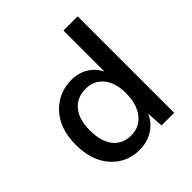

<svg xmlns="http://www.w3.org/2000/svg" viewBox="-196 -867 1020 1020"><g transform="rotate(-45 313.5 -357.5)"><path d="M437 -725H544V0H449L443 -95Q423 -46 377.5 -18Q332 10 275 10Q179 10 116.5 -60Q54 -130 54 -249Q54 -370 119 -440Q184 -510 282 -510Q335 -510 375.5 -485Q416 -460 437 -417ZM298 -76Q361 -76 399 -124.5Q437 -173 437 -256Q437 -334 400 -378.5Q363 -423 302 -423Q235 -423 198 -377.5Q161 -332 161 -250Q161 -168 197 -122Q233 -76 298 -76Z"/></g></svg>

Font: Elaine Sans Medium
Style: Regular
Weight: 500
Designer: Wei Huang
Foundry: Wei Huang
Version: Version 2.001;December 24, 2019;FontCreator 12.0.0.2547 64-b